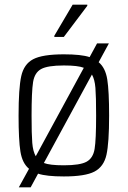

<svg xmlns="http://www.w3.org/2000/svg" viewBox="-20 -752 550 827"><path d="M450 -254Q450 -136 438.5 -85Q427 -34 387 -13Q347 8 255 8Q180 8 144 -4L112 55H61L105 -25Q76 -49 68 -99Q60 -149 60 -254Q60 -372 71.5 -424Q83 -476 123 -497Q163 -518 255 -518Q330 -518 366 -506L398 -565H449L405 -484Q434 -460 442 -410Q450 -360 450 -254ZM134 -79 341 -460Q316 -470 255 -470Q185 -470 157 -454.5Q129 -439 122.5 -398.5Q116 -358 116 -254Q116 -173 119 -136.5Q122 -100 134 -79ZM394 -254Q394 -337 391 -373.5Q388 -410 376 -431L169 -50Q194 -40 255 -40Q325 -40 353 -55.5Q381 -71 387.5 -110.5Q394 -150 394 -254ZM214 -598 293 -732H356V-727L255 -593H214Z"/></svg>

Font: Saira SemiCondensed Light
Style: Regular
Weight: 300
Width: 4
Designer: Hector Gatti with collaboration of the Omnibus-Type team
Foundry: Omnibus-Type
Version: Version 0.072; ttfautohint (v1.8)